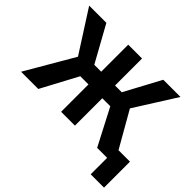

<svg xmlns="http://www.w3.org/2000/svg" viewBox="-185 -988 1438 1438"><g transform="rotate(45 534.5 -268.5)"><path d="M288.6 -290 19 -710.9H201.2L359.4 -424.8H484.4L464.8 -290ZM358.4 -313.5 190.9 0H8.3L241.2 -399.9ZM579.1 -710.9V0H432.6V-710.9ZM986.3 -710.9 720.7 -290H545.4L525.9 -424.8H650.4L804.2 -710.9ZM814.5 0 651.4 -313.5 769 -399.9 997.6 0ZM1061.5 -100.6V174.3H920.4V-100.6Z"/></g></svg>

Font: RobotoDEMO
Style: Regular
Weight: 400
Designer: Christian Robertson
Foundry: Google
Version: Version 2.136